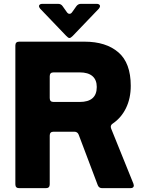

<svg xmlns="http://www.w3.org/2000/svg" viewBox="-20 -980 748 1000"><path d="M80 0Q60 0 60 -20V-743Q60 -763 80 -763H420Q532 -763 596.5 -707.5Q661 -652 661 -533Q661 -468 636.5 -417.5Q612 -367 568 -337Q557 -330 557 -320Q557 -316 559 -310L675 -23Q677 -17 677 -14Q677 0 659 0H512Q495 0 489 -16L390 -278Q384 -294 367 -294H259Q239 -294 239 -274V-20Q239 0 219 0ZM395 -449Q484 -449 484 -527Q484 -564 461.5 -583.5Q439 -603 395 -603H259Q239 -603 239 -583V-469Q239 -449 259 -449ZM325 -793 189 -935Q183 -943 183 -948Q183 -953 187.5 -956.5Q192 -960 200 -960H282Q298 -960 306 -948L328 -917Q334 -908 342 -908Q350 -908 356 -917L378 -948Q387 -960 402 -960H484Q492 -960 496.5 -956.5Q501 -953 501 -948Q501 -943 495 -935L359 -793Q348 -782 342 -782Q335 -782 325 -793Z"/></svg>

Font: Open Sauce Two Black
Style: Regular
Weight: 900
Designer: Alfredo Marco Pradil
Foundry: Creative Sauce Fz LLC
Version: Version 1.477